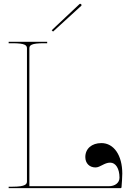

<svg xmlns="http://www.w3.org/2000/svg" viewBox="-20 -977 685 997"><path d="M25 -760V-752.5H45C111 -752.5 120 -741.5 120 -726V-35.5C120 -21 113.5 -7.5 45 -7.5H25V0H606C609 0 611 -2.5 611 -4.5C612.5 -27.5 615 -53.5 615 -75.5C615 -170.5 571.5 -234 506.5 -234C456.5 -234 423 -205 423 -161.5C423 -129 444.5 -107.5 476 -107.5C500.5 -107.5 521.5 -132.5 552 -132.5C581 -132.5 600.5 -101.5 600.5 -54.5C600.5 -28 578 -10 544.5 -10H132.5V-726C132.5 -741.5 141.5 -752.5 207.5 -752.5H225V-760ZM248.5 -820 255.5 -813 402 -947C405 -950 402.5 -954 401 -955.5C399.5 -957 395.5 -958.5 392.5 -955.5Z"/></svg>

Font: ZnikomitNo24
Style: Regular
Weight: 500
Designer: gluk
Foundry: gluk
Version: Version 0.55